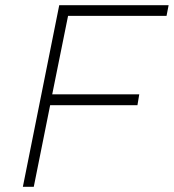

<svg xmlns="http://www.w3.org/2000/svg" viewBox="-20 -719 669 739"><path d="M621 -658H242L181 -356H516L509 -314H173L110 0H68L208 -699H629Z"/></svg>

Font: Gontserrat ExtraLight
Style: Italic
Weight: 275
Italic angle: -11.3°
Designer: Julieta Ulanovsky
Foundry: Julieta Ulanovsky
Version: Version 6.001